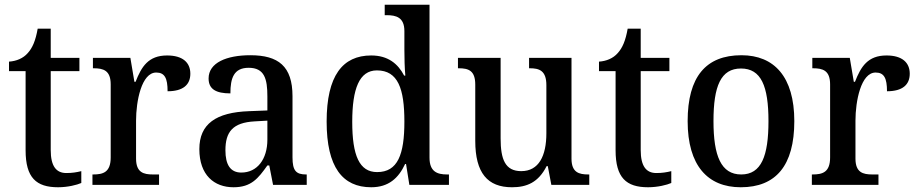

<svg xmlns="http://www.w3.org/2000/svg" viewBox="-20 -780 3872 810"><path d="M225 10C266 10 305 0 323 -8V-58C303 -53 284 -50 260 -50C217 -50 194 -79 194 -147V-480H315V-536H194V-659H139C130 -608 117 -578 97 -556C78 -534 49 -522 18 -520V-480H88V-146C88 -30 133 10 225 10Z M370 0H651V-44H625C586 -44 554 -52 554 -111V-271C554 -353 577 -474 639 -474C675 -474 687 -450 687 -395C753 -395 783 -423 783 -469C783 -516 751 -546 685 -546C606 -546 577 -499 552 -435H547L530 -536H372V-492H375C416 -492 447 -483 447 -424V-116C447 -53 415 -44 373 -44H370Z M965 10C1040 10 1069 -27 1108 -82H1116L1132 0H1274V-44H1271C1229 -44 1214 -60 1214 -116V-374C1214 -501 1154 -547 1036 -547C937 -547 860 -516 860 -449C860 -404 891 -386 952 -386C952 -450 966 -494 1029 -494C1096 -494 1108 -447 1108 -373V-314L1031 -311C891 -306 821 -257 821 -151C821 -41 884 10 965 10ZM998 -52C952 -52 931 -85 931 -146C931 -223 961 -263 1055 -268L1108 -271V-191C1108 -108 1065 -52 998 -52Z M1546 10C1619 10 1661 -28 1689 -88H1693L1707 0H1874V-44H1866C1824 -44 1792 -56 1792 -115V-760H1603V-716H1611C1651 -716 1686 -707 1686 -649V-570C1686 -536 1687 -493 1690 -461H1685C1659 -511 1617 -546 1546 -546C1425 -546 1358 -460 1358 -267C1358 -75 1425 10 1546 10ZM1571 -54C1496 -54 1466 -124 1466 -266C1466 -406 1496 -483 1570 -483C1659 -483 1686 -406 1686 -267C1686 -128 1658 -54 1571 -54Z M2140 10C2202 10 2251 -10 2286 -79H2291L2306 0H2466V-44H2462C2423 -44 2391 -52 2391 -111V-536H2212V-492H2215C2254 -492 2285 -483 2285 -421V-218C2285 -122 2253 -58 2179 -58C2111 -58 2092 -108 2092 -196V-536H1912V-492H1915C1957 -492 1985 -482 1985 -423V-186C1985 -50 2037 10 2140 10Z M2714 10C2755 10 2794 0 2812 -8V-58C2792 -53 2773 -50 2749 -50C2706 -50 2683 -79 2683 -147V-480H2804V-536H2683V-659H2628C2619 -608 2606 -578 2586 -556C2567 -534 2538 -522 2507 -520V-480H2577V-146C2577 -30 2622 10 2714 10Z M3105 10C3253 10 3331 -81 3331 -269C3331 -456 3246 -547 3108 -547C2958 -547 2881 -456 2881 -269C2881 -81 2966 10 3105 10ZM3107 -44C3022 -44 2990 -122 2990 -269C2990 -417 3021 -491 3106 -491C3191 -491 3222 -417 3222 -269C3222 -122 3192 -44 3107 -44Z M3405 0H3686V-44H3660C3621 -44 3589 -52 3589 -111V-271C3589 -353 3612 -474 3674 -474C3710 -474 3722 -450 3722 -395C3788 -395 3818 -423 3818 -469C3818 -516 3786 -546 3720 -546C3641 -546 3612 -499 3587 -435H3582L3565 -536H3407V-492H3410C3451 -492 3482 -483 3482 -424V-116C3482 -53 3450 -44 3408 -44H3405Z"/></svg>

Font: Noto Serif Lao SemiCondensed Medium
Style: Regular
Weight: 500
Width: 4
Designer: Monotype Design Team
Foundry: Monotype Imaging Inc.
Version: Version 2.003